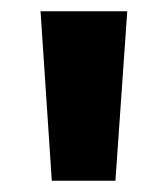

<svg xmlns="http://www.w3.org/2000/svg" viewBox="-20 -768 297 341"><path d="M72 -447H185L206 -748H52Z"/></svg>

Font: Glow Sans SC Normal ExtraBold
Style: Regular
Weight: 800
Designer: Ryoko NISHIZUKA (kana, bopomofo & ideographs); Paul D. Hunt (Latin, Greek & Cyrillic); Sandoll Communications, Soo-young
Version: Version 0.93